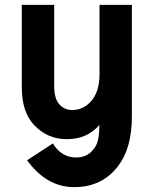

<svg xmlns="http://www.w3.org/2000/svg" viewBox="-20 -557 626 782"><path d="M68.8 -537.1H200.7V-207.5Q200.7 -156.7 220.2 -133.8Q241.2 -108.9 273.9 -108.9Q316.9 -108.9 348.1 -141.6Q385.3 -180.7 385.3 -254.9V-537.1H517.1V-82Q517.1 46.4 460.9 119.6Q395.5 205.1 282.5 205.1Q169.4 205.1 90.3 95.7L195.3 27.3Q230 84.5 291 84.5Q343.8 84.5 371.1 35.6Q384.8 9.8 384.8 -48.3Q335.4 9.8 252.4 9.8Q172.9 9.8 118.7 -47.9Q68.8 -100.6 68.8 -200.7Z"/></svg>

Font: Consola Mono
Style: Bold
Weight: 700
Monospace: yes
Designer: Wojciech Kalinowski "wmk69" (wmk69@o2.pl)
Foundry: Wojciech Kalinowski "wmk69" (wmk69@o2.pl)
Version: Version 2.1.0